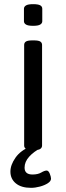

<svg xmlns="http://www.w3.org/2000/svg" viewBox="-20 -719 318 922"><path d="M135 2Q113 2 104.5 -4Q96 -10 96 -20V-503Q96 -514 104.5 -519.5Q113 -525 135 -525H143Q165 -525 173.5 -519.5Q182 -514 182 -503V-20Q182 -10 173.5 -4Q165 2 143 2ZM139 -595Q115 -595 105 -601Q95 -607 95 -617V-677Q95 -687 105 -693Q115 -699 139 -699Q163 -699 173 -693.5Q183 -688 183 -677V-617Q183 -607 173 -601Q163 -595 139 -595ZM129 183Q82 183 56 161.5Q30 140 30 105Q30 73 54.5 38Q79 3 129 -17L179 -10Q142 9 120 33.5Q98 58 98 86Q98 119 136 119Q162 119 178 109.5Q194 100 204 100Q213 100 219 115Q225 130 225 139Q225 151 209.5 161Q194 171 171.5 177Q149 183 129 183Z"/></svg>

Font: Asap Semi Expanded
Style: Regular
Weight: 400
Width: 6
Designer: Pablo Cosgaya
Foundry: Omnibus-Type
Version: Version 3.001; ttfautohint (v1.8.4.7-5d5b)